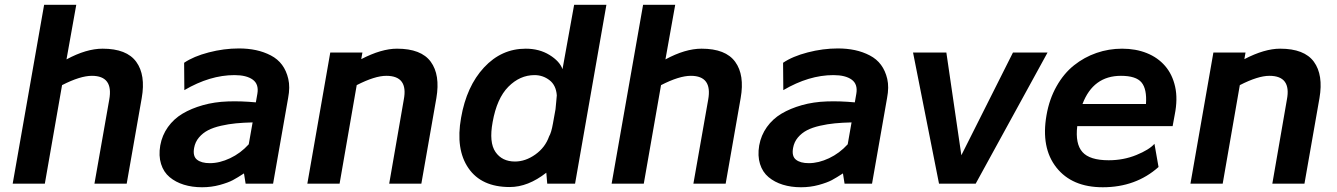

<svg xmlns="http://www.w3.org/2000/svg" viewBox="-20 -770 5605 805"><path d="M410.2 -565.9Q511.2 -565.9 551.3 -510.7Q591.3 -455.6 574.2 -358.9L511.2 0H376L438 -352.1Q456.1 -452.1 365.2 -452.1Q316.4 -452.1 240.2 -413.1L168 0H33.2L165 -750H299.8L258.8 -521Q341.8 -565.9 410.2 -565.9Z M981.9 -566.9Q1020 -566.9 1053.2 -559.8Q1086.4 -552.7 1115.5 -537.6Q1144.5 -522.5 1162.6 -498Q1180.7 -473.6 1188.7 -439.2Q1196.8 -404.8 1188 -358.9L1125 0H1009.8L1002.9 -43Q976.1 -25.4 956.5 -14.9Q937 -4.4 901.6 5.4Q866.2 15.1 827.1 15.1Q785.6 15.1 751 4.4Q716.3 -6.3 691.2 -27.3Q666 -48.3 655.3 -82.5Q644.5 -116.7 651.9 -160.2Q659.7 -203.1 684.1 -237.3Q708.5 -271.5 745.4 -293.5Q782.2 -315.4 830.8 -329.1Q879.4 -342.8 935.1 -344.7Q990.7 -346.7 1052.7 -340.8L1059.1 -377Q1065.9 -417 1039.8 -436Q1013.7 -455.1 962.9 -455.1Q860.4 -455.1 752.9 -392.1L752 -506.8Q791.5 -533.7 855.2 -550.3Q918.9 -566.9 981.9 -566.9ZM793.9 -149.9Q787.6 -115.2 805.9 -100.6Q824.2 -85.9 859.9 -85.9Q900.9 -85.9 944.8 -106.7Q988.8 -127.4 1022.9 -165L1039.1 -256.8Q1000.5 -255.9 969.5 -252.9Q938.5 -250 906.5 -242.7Q874.5 -235.4 852.3 -223.9Q830.1 -212.4 814.2 -193.6Q798.3 -174.8 793.9 -149.9Z M1644.5 -565.9Q1746.1 -565.9 1786.1 -511Q1826.2 -456.1 1809.6 -358.9L1746.6 0H1611.8L1672.9 -352.1Q1692.4 -452.1 1599.6 -452.1Q1551.8 -452.1 1475.6 -413.1L1403.8 0H1268.6L1364.7 -549.8H1499.5L1494.6 -522Q1579.1 -565.9 1644.5 -565.9Z M2387.2 -750H2522.5L2391.1 0H2274.4L2270.5 -45.9Q2193.8 14.2 2117.2 14.2Q1998.5 14.2 1944.1 -64.9Q1889.6 -144 1913.1 -275.9Q1936 -408.2 2009.3 -487.1Q2082.5 -565.9 2184.1 -565.9Q2241.2 -565.9 2283.9 -539.6Q2326.7 -513.2 2338.4 -480ZM2309.1 -312Q2310.1 -320.8 2312 -342.3Q2314 -363.8 2314.5 -370.1Q2311.5 -412.6 2283.9 -433.8Q2256.3 -455.1 2221.2 -455.1Q2159.7 -455.1 2111.3 -406.2Q2063 -357.4 2045.4 -257.8Q2029.8 -172.9 2057.4 -132.8Q2085 -92.8 2139.2 -92.8Q2183.1 -92.8 2224.6 -122.3Q2266.1 -151.9 2282.2 -198.2Q2291.5 -213.4 2298.3 -252Z M2921.4 -565.9Q3022.5 -565.9 3062.5 -510.7Q3102.5 -455.6 3085.4 -358.9L3022.5 0H2887.2L2949.2 -352.1Q2967.3 -452.1 2876.5 -452.1Q2827.6 -452.1 2751.5 -413.1L2679.2 0H2544.4L2676.3 -750H2811L2770 -521Q2853 -565.9 2921.4 -565.9Z M3493.2 -566.9Q3531.2 -566.9 3564.5 -559.8Q3597.7 -552.7 3626.7 -537.6Q3655.8 -522.5 3673.8 -498Q3691.9 -473.6 3700 -439.2Q3708 -404.8 3699.2 -358.9L3636.2 0H3521L3514.2 -43Q3487.3 -25.4 3467.8 -14.9Q3448.2 -4.4 3412.8 5.4Q3377.4 15.1 3338.4 15.1Q3296.9 15.1 3262.2 4.4Q3227.5 -6.3 3202.4 -27.3Q3177.2 -48.3 3166.5 -82.5Q3155.8 -116.7 3163.1 -160.2Q3170.9 -203.1 3195.3 -237.3Q3219.7 -271.5 3256.6 -293.5Q3293.5 -315.4 3342 -329.1Q3390.6 -342.8 3446.3 -344.7Q3502 -346.7 3564 -340.8L3570.3 -377Q3577.1 -417 3551 -436Q3524.9 -455.1 3474.1 -455.1Q3371.6 -455.1 3264.2 -392.1L3263.2 -506.8Q3302.7 -533.7 3366.5 -550.3Q3430.2 -566.9 3493.2 -566.9ZM3305.2 -149.9Q3298.8 -115.2 3317.1 -100.6Q3335.4 -85.9 3371.1 -85.9Q3412.1 -85.9 3456.1 -106.7Q3500 -127.4 3534.2 -165L3550.3 -256.8Q3511.7 -255.9 3480.7 -252.9Q3449.7 -250 3417.7 -242.7Q3385.7 -235.4 3363.5 -223.9Q3341.3 -212.4 3325.4 -193.6Q3309.6 -174.8 3305.2 -149.9Z M4227.1 -549.8H4372.1L4070.8 0H3917L3808.1 -549.8H3947.8L4010.7 -119.1Z M4684.6 -565.9Q4741.7 -565.9 4788.1 -547.4Q4834.5 -528.8 4865 -493.4Q4895.5 -458 4907 -406.5Q4918.5 -355 4905.3 -289.1L4896.5 -241.2H4496.6Q4487.8 -167 4518.3 -132.6Q4548.8 -98.1 4628.4 -98.1Q4690.4 -98.1 4744.4 -120.1Q4798.3 -142.1 4820.3 -167L4837.4 -69.8Q4742.2 15.1 4603.5 15.1Q4474.6 15.1 4409.2 -67.6Q4343.8 -150.4 4367.7 -287.1Q4379.4 -354.5 4409.9 -408.4Q4440.4 -462.4 4483.2 -496.3Q4525.9 -530.3 4577.4 -548.1Q4628.9 -565.9 4684.6 -565.9ZM4679.7 -452.1Q4563.5 -452.1 4518.6 -334H4784.7Q4789.1 -396.5 4766.1 -424.3Q4743.2 -452.1 4679.7 -452.1Z M5347.2 -565.9Q5448.7 -565.9 5488.8 -511Q5528.8 -456.1 5512.2 -358.9L5449.2 0H5314.5L5375.5 -352.1Q5395 -452.1 5302.2 -452.1Q5254.4 -452.1 5178.2 -413.1L5106.4 0H4971.2L5067.4 -549.8H5202.1L5197.3 -522Q5281.7 -565.9 5347.2 -565.9Z"/></svg>

Font: Stilu SemiBold
Style: Italic
Weight: 600
Italic angle: -10°
Designer: Genilson Lima Santos
Foundry: Genilson Lima Santos
Version: Version 1.200;PS 001.200;hotconv 1.0.88;makeotf.lib2.5.64775